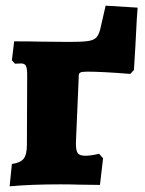

<svg xmlns="http://www.w3.org/2000/svg" viewBox="-20 -651 511 678"><path d="M466 -624Q464 -608 458 -487L453 -404L440 -390Q341 -398 287 -398Q269 -398 263 -394.5Q257 -391 258 -379L248 -146Q248 -119 254.5 -110Q261 -101 282 -101Q300 -101 330 -108L344 -92L333 2L257 1Q232 0 193 0Q88 0 14 7L22 -72Q52 -76 63.5 -90.5Q75 -105 75 -140L76 -385Q76 -410 71.5 -418.5Q67 -427 54 -427L33 -426L22 -438L30 -505Q88 -505 122 -504L225 -503Q270 -503 290.5 -506Q311 -509 320 -518.5Q329 -528 334 -548L353 -631Z"/></svg>

Font: Alegreya SC Black
Style: Regular
Weight: 900
Designer: Juan Pablo del Peral
Foundry: Huerta Tipografica
Version: Version 2.007; ttfautohint (v1.6)